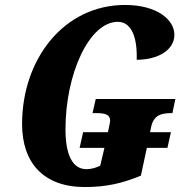

<svg xmlns="http://www.w3.org/2000/svg" viewBox="-20 -744 744 774"><path d="M322 10C409 10 473 -5 548 -36L572 -148H655L669 -211H585L589 -231C599 -281 632 -288 671 -288H675L687 -345H366L353 -288H367C403 -288 424 -283 424 -257C424 -252 421 -239 417 -220L415 -211H315L301 -148H401L384 -76C368 -68 348 -62 329 -62C268 -62 244 -128 244 -223C244 -445 339 -656 455 -656C512 -656 534 -589 531 -503C615 -503 683 -541 683 -604C683 -663 615 -724 484 -724C237 -724 69 -505 69 -244C69 -88 155 10 322 10Z"/></svg>

Font: Noto Serif ExtraCondensed Black
Style: Italic
Weight: 900
Width: 2
Italic angle: -12°
Designer: Monotype Design Team
Foundry: Monotype Imaging Inc.
Version: Version 2.014